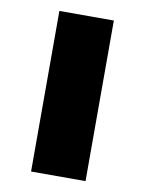

<svg xmlns="http://www.w3.org/2000/svg" viewBox="-70 -626 511 677"><g transform="rotate(10 185.0 -287.5)"><path d="M88 0V-575H283V0Z"/></g></svg>

Font: Noto Serif Tamil ExtraBold
Style: Regular
Weight: 800
Designer: Indian Type Foundry, Tom Grace, and the Monotype Design Team
Foundry: Monotype Imaging Inc.
Version: Version 2.004; ttfautohint (v1.8.4.7-5d5b)